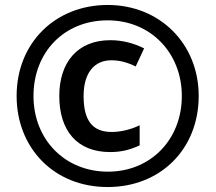

<svg xmlns="http://www.w3.org/2000/svg" viewBox="-20 -744 869 774"><path d="M414 10C628 10 781 -144 781 -357C781 -568 624 -724 414 -724C204 -724 47 -572 47 -357C47 -149 196 10 414 10ZM415 -52C242 -52 115 -181 115 -357C115 -533 238 -662 414 -662C587 -662 713 -531 713 -357C713 -181 587 -52 415 -52ZM424 -131C471 -131 506 -141 543 -158V-239C506 -221 465 -212 430 -212C352 -212 317 -259 317 -357C317 -449 359 -501 429 -501C461 -501 493 -493 527 -476L561 -549C519 -570 473 -582 425 -582C292 -582 219 -492 219 -357C219 -218 290 -131 424 -131Z"/></svg>

Font: Noto Sans Thai Looped SemiCondensed SemiBold
Style: Regular
Weight: 600
Width: 4
Designer: Sasikarn Vongin, Ben Mitchell
Foundry: The Fontpad Ltd
Version: Version 1.001